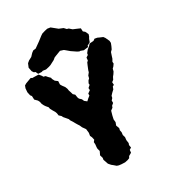

<svg xmlns="http://www.w3.org/2000/svg" viewBox="-226 -982 984 1106"><g transform="rotate(-30 266.5 -429.5)"><path d="M249 15 233 13 221 9 206 -4 196 -12 183 -27 177 -45 172 -59 174 -71 168 -91 179 -114 174 -132V-141L176 -160L175 -175L184 -186L180 -204L174 -217L177 -236L174 -262L159 -283L152 -299L146 -308L137 -323L131 -334L119 -353L117 -361L106 -374L94 -388L89 -398L76 -410L74 -425L70 -436L60 -453L52 -468L50 -479L39 -492L32 -502L25 -516L22 -531L16 -543L0 -559L-1 -583L-8 -592L-13 -615L-11 -640L-5 -656L7 -663L31 -672L45 -677L53 -672H64L94 -671L108 -654L111 -647L125 -643L134 -632L147 -619L148 -611L157 -594L173 -582L172 -560L179 -548L191 -532L197 -517L199 -504L204 -489L208 -475L219 -465L222 -445L226 -435L239 -423L245 -409L260 -397L273 -409L287 -420V-433L305 -446L304 -460L319 -473L318 -483L326 -498L335 -507L339 -523L351 -538L354 -549L365 -576L372 -592L380 -599L382 -618L396 -627L398 -638L411 -654L429 -669L438 -679L465 -681L476 -689L493 -686L506 -680L525 -672L533 -661L545 -635L546 -621L539 -603L531 -586L520 -575L512 -551L508 -538L499 -522L500 -510L490 -496L481 -487L477 -471L468 -457L459 -446L451 -430L439 -421L440 -403L430 -398L424 -382L409 -368L397 -355L394 -342L384 -331V-315L371 -304L367 -293L352 -282L344 -254L339 -231L341 -212L334 -193L342 -172L339 -159L342 -144L340 -127L345 -110L343 -91L346 -70L342 -59L345 -41L332 -33L330 -15L311 -4L305 7L292 12L273 16ZM94 -676 86 -693 77 -696 69 -708 64 -734 74 -758 87 -769 108 -780 125 -798 137 -807 154 -809 171 -821 192 -836 219 -857 231 -865 251 -871 269 -875 289 -872 310 -855 326 -842 353 -831 366 -817 377 -814 394 -799 420 -788 438 -780 439 -759 450 -750 460 -729 456 -716 449 -704 442 -685 422 -674 420 -666 390 -662 371 -669H364L352 -675L321 -696L302 -712L291 -721L269 -728L235 -715L223 -710L211 -700L180 -684L168 -680L146 -675L126 -678L117 -675Z"/></g></svg>

Font: Winky Rough
Style: Bold
Weight: 700
Designer: Simon Atzbach
Foundry: typofactur
Version: Version 1.206; ttfautohint (v1.8.4.7-5d5b)